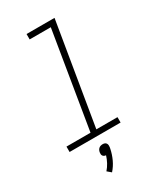

<svg xmlns="http://www.w3.org/2000/svg" viewBox="-235 -823 971 1141"><g transform="rotate(-30 250.0 -252.0)"><path d="M22 0V-37H187L296 -698H151V-735H343L227 -37H372V0ZM180 231 154 209Q170 191 181.5 169.5Q193 148 200 125Q194 125 188.5 122.5Q183 120 179.5 115Q176 110 175.5 104Q175 98 176 92Q177 85 180 78.5Q183 72 188.5 67Q194 62 201 60Q208 58 215 58Q222 58 228 60Q234 62 238 67Q242 72 243 78.5Q244 85 243 92V94L241 105Q234 139 219 171.5Q204 204 180 231Z"/></g></svg>

Font: Iosevka Curly Slab XLtObl
Style: Regular
Weight: 200
Italic angle: -9°
Monospace: yes
Designer: Belleve Invis
Foundry: Belleve Invis
Version: Version 11.1.0; ttfautohint (v1.8.3)